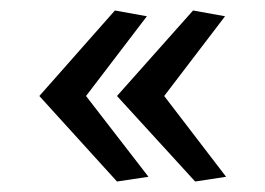

<svg xmlns="http://www.w3.org/2000/svg" viewBox="-20 -519 506 366"><path d="M55 -336 203 -173 263 -182 144 -336 260 -488 199 -499ZM203 -336 352 -173 411 -182 293 -336 409 -488 348 -499Z"/></svg>

Font: Rosario
Style: Regular
Weight: 400
Designer: Hector Gatti
Foundry: Omnibus Type
Version: Version 1.100